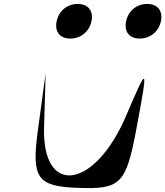

<svg xmlns="http://www.w3.org/2000/svg" viewBox="-20 -955 840 976"><path d="M212 -582 173 -296C139 -49 168 -8 375 0C595 8 621 -18 675 -309C734 -627 733 -627 619 -362C459 9 193 43 204 -309ZM621 -847C610 -794 637 -759 690 -759C743 -759 787 -794 798 -847C809 -900 781 -935 728 -935C675 -935 632 -900 621 -847ZM268 -847C257 -794 284 -759 337 -759C390 -759 434 -794 445 -847C456 -900 428 -935 375 -935C322 -935 279 -900 268 -847Z"/></svg>

Font: Venom Sans
Style: Obl
Weight: 400
Version: Version 1.001